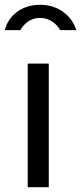

<svg xmlns="http://www.w3.org/2000/svg" viewBox="-33 -783 339 803"><path d="M286 -657C270 -711 217 -763 135 -763C55 -763 2 -716 -13 -657H52C64 -677 88 -708 135 -708C177 -708 205 -681 219 -657ZM171 -517H83V0H171Z"/></svg>

Font: United Sans
Style: Regular
Weight: 400
Designer: Pablo Impallari, Rodrigo Fuenzalida (Modified by Dan O. Williams)
Version: Version 1.000;PS 001.000;hotconv 1.0.88;makeotf.lib2.5.64775